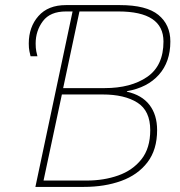

<svg xmlns="http://www.w3.org/2000/svg" viewBox="-20 -734 707 754"><path d="M119 0 265 -689H239Q177 -689 148.5 -651Q120 -613 120 -563Q120 -545 122.5 -532.5Q125 -520 127 -513H100Q98 -521 95.5 -533Q93 -545 93 -563Q93 -628 131 -671Q169 -714 239 -714H451Q555 -714 602 -675.5Q649 -637 649 -571Q649 -491 604 -440.5Q559 -390 479 -376L478 -374Q537 -361 567 -322Q597 -283 597 -223Q597 -146 559 -96.5Q521 -47 456 -23.5Q391 0 309 0ZM391 -388Q494 -388 558 -432Q622 -476 622 -571Q622 -689 445 -689H292L228 -388ZM321 -25Q388 -25 444.5 -45Q501 -65 535.5 -108.5Q570 -152 570 -223Q570 -299 519.5 -331Q469 -363 383 -363H223L151 -25Z"/></svg>

Font: Noto Sans Thin
Style: Italic
Weight: 100
Italic angle: -12°
Designer: Monotype Design Team
Foundry: Monotype Imaging Inc.
Version: Version 2.013; ttfautohint (v1.8.4.7-5d5b)